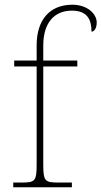

<svg xmlns="http://www.w3.org/2000/svg" viewBox="-20 -792 429 812"><path d="M36 0H284V-20H230C170 -20 163 -24 163 -98V-511H307V-536H163V-600C163 -691 206 -747 284 -747C351 -747 367 -707 367 -658C377 -658 389 -670 389 -697C389 -733 350 -772 286 -772C191 -772 135 -709 135 -600V-536H40V-511H135V-98C135 -24 128 -20 68 -20H36Z"/></svg>

Font: Noto Serif Georgian Thin
Style: Regular
Weight: 100
Designer: Monotype Design Team, Akaki Razmadze
Foundry: Google LLC
Version: Version 2.003